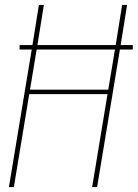

<svg xmlns="http://www.w3.org/2000/svg" viewBox="-20 -755 556 775"><path d="M16 0 108 -555H59V-573H111L137 -735H157L131 -573H447L473 -735H493L467 -573H516V-555H464L372 0H352L414 -375H98L36 0ZM417 -393 444 -555H128L101 -393Z"/></svg>

Font: Iosevka Term Curly Thin
Style: Italic
Weight: 100
Italic angle: -9°
Designer: Belleve Invis
Foundry: Belleve Invis
Version: Version 32.3.0